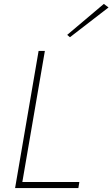

<svg xmlns="http://www.w3.org/2000/svg" viewBox="-20 -960 574 980"><path d="M177 -700 57 0H380L385 -31H94L209 -700ZM534 -922 510 -940 323 -782 337 -770Z"/></svg>

Font: Jost ExtraLight
Style: Italic
Weight: 250
Italic angle: -5°
Version: Version 3.710